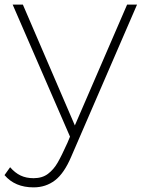

<svg xmlns="http://www.w3.org/2000/svg" viewBox="-63 -599 618 837"><path d="M83.3 217.8Q2.2 217.8 -43.3 164.4L-18.9 130Q2.2 154.4 26.7 166.1Q51.1 177.8 83.3 177.8Q121.1 177.8 146.1 158.9Q171.1 140 188.3 110Q205.6 80 231.1 23.3Q237.8 5.6 242.2 -3.3L-7.8 -578.9H36.7L263.3 -52.2L491.1 -578.9H534.4L247.8 83.3Q216.7 156.7 176.7 187.2Q136.7 217.8 83.3 217.8Z"/></svg>

Font: Paperlogy 2 ExtraLight
Style: Regular
Weight: 250
Designer: redesigned by Lee Juim, glyphs from Gmarket Sans & Montserrat
Foundry: PT&
Version: Version 1.001